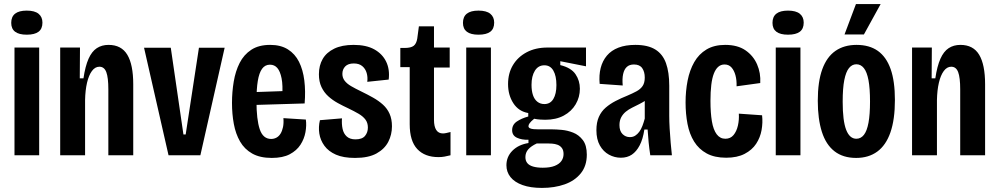

<svg xmlns="http://www.w3.org/2000/svg" viewBox="-20 -761 4896 941"><path d="M51 0V-528H172V0ZM111 -591Q73 -591 54 -605.5Q35 -620 35 -649Q35 -679 54 -694Q73 -709 111 -709Q150 -709 169 -693.5Q188 -678 188 -650Q188 -620 169 -605.5Q150 -591 111 -591Z M275 0V-339V-528H372L371 -377H389Q398 -437 414 -473Q430 -509 454.5 -525Q479 -541 512 -541Q575 -541 604 -492.5Q633 -444 633 -348V0H511V-323Q511 -381 501 -407.5Q491 -434 467 -434Q446 -434 430.5 -413Q415 -392 406.5 -355.5Q398 -319 397 -271V0Z M806 0 686 -527H817L879 -102H890L955 -527H1081L962 0Z M1312 13Q1254 13 1216 -8.5Q1178 -30 1156.5 -67.5Q1135 -105 1126 -153.5Q1117 -202 1117 -257Q1117 -310 1125.5 -361Q1134 -412 1154.5 -452.5Q1175 -493 1211.5 -517Q1248 -541 1304 -541Q1356 -541 1391 -519Q1426 -497 1445.5 -458Q1465 -419 1471.5 -366.5Q1478 -314 1473 -254L1208 -246V-309L1381 -315L1363 -287Q1367 -343 1360 -377.5Q1353 -412 1339 -428Q1325 -444 1303 -444Q1279 -444 1264.5 -424Q1250 -404 1243.5 -364.5Q1237 -325 1237 -266Q1237 -175 1253 -127.5Q1269 -80 1309 -80Q1323 -80 1335 -86.5Q1347 -93 1355 -106Q1363 -119 1367 -138Q1371 -157 1369 -182L1479 -175Q1483 -146 1477 -113Q1471 -80 1452.5 -51.5Q1434 -23 1400 -5Q1366 13 1312 13Z M1720 13Q1663 13 1626.5 -3Q1590 -19 1570 -46.5Q1550 -74 1545 -106.5Q1540 -139 1548 -172L1656 -181Q1654 -153 1659 -129.5Q1664 -106 1679.5 -92Q1695 -78 1722 -78Q1755 -78 1769 -95Q1783 -112 1783 -136Q1783 -159 1771 -175Q1759 -191 1737.5 -203.5Q1716 -216 1687 -230Q1661 -242 1635.5 -256Q1610 -270 1589 -289Q1568 -308 1555.5 -334.5Q1543 -361 1543 -397Q1543 -440 1561.5 -472Q1580 -504 1618 -522.5Q1656 -541 1713 -541Q1775 -541 1814.5 -519Q1854 -497 1872.5 -459Q1891 -421 1885 -371L1780 -360Q1783 -383 1777 -403.5Q1771 -424 1755.5 -437Q1740 -450 1714 -450Q1686 -450 1672 -435.5Q1658 -421 1658 -399Q1658 -380 1669 -365.5Q1680 -351 1700.5 -339Q1721 -327 1750 -313Q1781 -298 1808.5 -282.5Q1836 -267 1857 -248Q1878 -229 1889.5 -203Q1901 -177 1901 -142Q1901 -101 1883 -66Q1865 -31 1825.5 -9Q1786 13 1720 13Z M2129 9Q2062 9 2025 -30.5Q1988 -70 1988 -152V-432H1942V-526H1963Q1994 -526 2007.5 -536.5Q2021 -547 2025 -572L2033 -632H2107V-528H2184V-430H2107V-174Q2107 -141 2118 -124Q2129 -107 2151 -107Q2158 -107 2167 -109Q2176 -111 2188 -114V0Q2172 4 2158.5 6.5Q2145 9 2129 9Z M2265 0V-528H2386V0ZM2325 -591Q2287 -591 2268 -605.5Q2249 -620 2249 -649Q2249 -679 2268 -694Q2287 -709 2325 -709Q2364 -709 2383 -693.5Q2402 -678 2402 -650Q2402 -620 2383 -605.5Q2364 -591 2325 -591Z M2636 160Q2580 160 2541 146Q2502 132 2482 107Q2462 82 2462 49Q2462 7 2491.5 -22.5Q2521 -52 2570 -60V-76Q2537 -75 2513.5 -86Q2490 -97 2490 -123Q2490 -150 2513 -165.5Q2536 -181 2569 -190V-207Q2522 -215 2496 -255Q2470 -295 2470 -349Q2470 -402 2494 -442Q2518 -482 2561.5 -505Q2605 -528 2663 -528H2852V-436L2726 -461V-442Q2779 -429 2800.5 -397.5Q2822 -366 2822 -326Q2822 -285 2801.5 -250Q2781 -215 2743 -194.5Q2705 -174 2652 -174Q2642 -174 2627 -175Q2612 -176 2598 -179Q2582 -166 2576 -157.5Q2570 -149 2570 -143Q2570 -136 2577 -132.5Q2584 -129 2595.5 -128Q2607 -127 2621 -127H2688Q2705 -127 2733 -124.5Q2761 -122 2789 -111Q2817 -100 2836.5 -74.5Q2856 -49 2856 -3Q2856 52 2826.5 88.5Q2797 125 2747.5 142.5Q2698 160 2636 160ZM2640 61Q2676 61 2698.5 52Q2721 43 2731.5 28Q2742 13 2742 -6Q2742 -25 2733.5 -36Q2725 -47 2712.5 -51.5Q2700 -56 2686.5 -57Q2673 -58 2663 -58H2611Q2583 -45 2569 -29Q2555 -13 2555 9Q2555 27 2564.5 38.5Q2574 50 2593.5 55.5Q2613 61 2640 61ZM2648 -251Q2677 -251 2692 -276Q2707 -301 2707 -344Q2707 -389 2692 -415Q2677 -441 2648 -441Q2618 -441 2601.5 -414.5Q2585 -388 2585 -345Q2585 -316 2592 -295Q2599 -274 2613.5 -262.5Q2628 -251 2648 -251Z M3023 12Q2992 12 2964.5 -3Q2937 -18 2920 -48Q2903 -78 2903 -123Q2903 -161 2915 -188Q2927 -215 2948.5 -233.5Q2970 -252 2997 -266Q3024 -280 3054 -292Q3080 -303 3099.5 -313.5Q3119 -324 3129.5 -339.5Q3140 -355 3140 -381Q3140 -409 3127.5 -427Q3115 -445 3087 -445Q3065 -445 3052 -433Q3039 -421 3034 -398Q3029 -375 3032 -342L2919 -350Q2915 -393 2924 -428Q2933 -463 2954.5 -488.5Q2976 -514 3011 -527.5Q3046 -541 3094 -541Q3155 -541 3191.5 -518.5Q3228 -496 3244 -451.5Q3260 -407 3260 -341V-193Q3260 -166 3262 -131Q3264 -96 3267 -61.5Q3270 -27 3273 0H3167Q3162 -33 3159 -63.5Q3156 -94 3154 -126H3138Q3131 -79 3115 -48.5Q3099 -18 3076.5 -3Q3054 12 3023 12ZM3067 -89Q3082 -89 3093 -96Q3104 -103 3113 -115Q3122 -127 3128.5 -144Q3135 -161 3140 -180V-292L3172 -294Q3162 -280 3146.5 -270Q3131 -260 3113.5 -251Q3096 -242 3078.5 -233.5Q3061 -225 3047 -213.5Q3033 -202 3024.5 -186Q3016 -170 3016 -148Q3016 -119 3031 -104Q3046 -89 3067 -89Z M3539 12Q3482 12 3443.5 -9Q3405 -30 3382 -67Q3359 -104 3349.5 -153.5Q3340 -203 3340 -259Q3340 -315 3350 -366Q3360 -417 3382.5 -456.5Q3405 -496 3442.5 -518.5Q3480 -541 3534 -541Q3595 -541 3633.5 -514.5Q3672 -488 3690.5 -445.5Q3709 -403 3706 -354L3590 -338Q3591 -368 3584.5 -392Q3578 -416 3565 -430.5Q3552 -445 3531 -445Q3513 -445 3500 -433.5Q3487 -422 3478.5 -400Q3470 -378 3466 -344.5Q3462 -311 3462 -267Q3462 -208 3469 -166.5Q3476 -125 3492.5 -103Q3509 -81 3535 -81Q3560 -81 3575 -99Q3590 -117 3596.5 -145.5Q3603 -174 3601 -204L3715 -196Q3719 -160 3712.5 -123.5Q3706 -87 3686 -56.5Q3666 -26 3629.5 -7Q3593 12 3539 12Z M3782 0V-528H3903V0ZM3842 -591Q3804 -591 3785 -605.5Q3766 -620 3766 -649Q3766 -679 3785 -694Q3804 -709 3842 -709Q3881 -709 3900 -693.5Q3919 -678 3919 -650Q3919 -620 3900 -605.5Q3881 -591 3842 -591Z M4176 13Q4112 13 4070 -19.5Q4028 -52 4008 -115Q3988 -178 3988 -267Q3988 -361 4010 -421.5Q4032 -482 4074.5 -511.5Q4117 -541 4178 -541Q4241 -541 4282.5 -511.5Q4324 -482 4345 -422.5Q4366 -363 4366 -271Q4366 -175 4344 -112Q4322 -49 4279.5 -18Q4237 13 4176 13ZM4177 -81Q4199 -81 4214 -100Q4229 -119 4236.5 -159.5Q4244 -200 4244 -263Q4244 -328 4236.5 -368Q4229 -408 4214 -427Q4199 -446 4177 -446Q4156 -446 4141 -427.5Q4126 -409 4118 -369Q4110 -329 4110 -262Q4110 -169 4127 -125Q4144 -81 4177 -81ZM4214 -592H4119L4175 -741H4296Z M4450 0V-339V-528H4547L4546 -377H4564Q4573 -437 4589 -473Q4605 -509 4629.5 -525Q4654 -541 4687 -541Q4750 -541 4779 -492.5Q4808 -444 4808 -348V0H4686V-323Q4686 -381 4676 -407.5Q4666 -434 4642 -434Q4621 -434 4605.5 -413Q4590 -392 4581.5 -355.5Q4573 -319 4572 -271V0Z"/></svg>

Font: Bricolage Grotesque 24pt Condensed SemiBold
Style: Regular
Weight: 600
Width: 3
Designer: Mathieu Triay
Foundry: Atelier Triay
Version: Version 1.001;gftools[0.9.33.dev8+g029e19f]